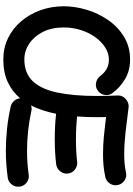

<svg xmlns="http://www.w3.org/2000/svg" viewBox="160 -924 820 1181"><g transform="rotate(90 570.5 -333.0)"><path d="M344.7 -72.3Q430.2 -72.3 479.2 -124.3Q528.3 -176.3 549.1 -276.4Q569.8 -376.5 569.8 -520Q569.8 -583 566.9 -646Q565.9 -667.5 577.4 -683.3Q588.9 -699.2 606.2 -707.5Q623.5 -715.8 640.1 -713.4Q725.1 -702.1 796.1 -694.3Q867.2 -686.5 927.2 -686.5Q958 -686.5 985.8 -689Q1013.7 -691.4 1039.6 -697.3Q1065.4 -703.6 1088.4 -689Q1111.3 -674.3 1117.2 -648.4Q1123.5 -622.1 1108.9 -599.1Q1094.2 -576.2 1068.4 -570.3Q1033.2 -562.5 998.3 -559.3Q963.4 -556.2 927.2 -556.2Q874 -556.2 817.6 -561.5Q761.2 -566.9 699.2 -574.7Q699.7 -561.5 700 -547.6Q700.2 -533.7 700.2 -520Q700.2 -489.3 699.2 -458.3Q698.2 -427.2 695.8 -396.5Q726.1 -393.6 760.7 -391.6Q795.4 -389.6 835.4 -389.6Q872.6 -389.6 908 -391.4Q943.4 -393.1 974.1 -397Q1000.5 -400.4 1022 -383.8Q1043.5 -367.2 1046.9 -340.8Q1050.3 -314.5 1033.7 -293.2Q1017.1 -272 990.7 -268.1Q917.5 -259.3 835.4 -259.3Q790.5 -259.3 752 -261.5Q713.4 -263.7 679.2 -267.6Q670.9 -225.6 658.2 -186.8Q645.5 -147.9 627.9 -113.3Q645.5 -119.6 663.1 -115.2Q783.2 -88.9 907.7 -88.9Q984.9 -88.9 1053.7 -99.1Q1080.1 -103 1101.8 -86.9Q1123.5 -70.8 1127.4 -44.4Q1131.3 -18.1 1115.2 3.9Q1099.1 25.9 1072.8 29.8Q1033.2 35.2 991.9 38.3Q950.7 41.5 907.7 41.5Q840.3 41.5 771.2 34.2Q702.1 26.9 634.8 11.7Q613.8 6.8 599.9 -9.5Q585.9 -25.9 584 -46.4Q543.9 1.5 485.4 29.3Q426.8 57.1 344.7 57.1Q273.4 57.1 213.6 27.8Q153.8 -1.5 110.1 -53Q66.4 -104.5 42.2 -171.6Q18.1 -238.8 18.1 -314Q18.1 -384.3 39.8 -456.3Q61.5 -528.3 103.5 -588.6Q145.5 -648.9 206.5 -685.8Q267.6 -722.7 346.2 -722.7Q415 -722.7 467.3 -690.9Q519.5 -659.2 551.8 -614.7Q567.9 -593.8 563.5 -567.1Q559.1 -540.5 537.6 -524.4Q516.6 -508.8 490 -513.2Q463.4 -517.6 447.3 -538.6Q429.2 -563.5 404.3 -577.9Q379.4 -592.3 346.2 -592.3Q308.1 -592.3 272.7 -570.3Q237.3 -548.3 209.2 -510Q181.2 -471.7 164.8 -421.4Q148.4 -371.1 148.4 -314Q148.4 -240.2 176 -186Q203.6 -131.8 248.5 -102.1Q293.5 -72.3 344.7 -72.3Z"/></g></svg>

Font: Mikhak Bold
Style: Regular
Weight: 700
Designer: Amin Abedi
Version: Version 3.3